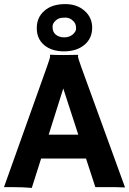

<svg xmlns="http://www.w3.org/2000/svg" viewBox="-25 -920 635 944"><path d="M131.3 3.9Q89.4 0 33.2 0H-5.4L207 -595.2Q221.2 -635.3 221.2 -641.8Q221.2 -648.4 220.7 -649.9L221.2 -650.9Q252.9 -649.4 288.6 -649.4Q317.9 -649.4 358.9 -650.4L359.4 -649.4Q358.4 -647.5 358.4 -644Q358.4 -634.8 373 -594.7L589.8 1.5Q580.1 1 566.9 1Q566.9 1 541.5 0Q529.3 0 519.5 0H443.8L397.9 -140.6H177.2ZM359.9 -257.8 286.1 -484.9 214.4 -257.8ZM289.1 -667.5Q259.3 -667.5 234.9 -675.3Q210.4 -683.1 192.9 -697.8Q155.8 -728.5 155.8 -781.7Q155.8 -834 192.4 -866.2Q229.5 -899.9 295.9 -899.9Q354.5 -899.9 391.6 -866.2Q428.2 -833.5 428.2 -784.2Q428.2 -730.5 389.2 -698.7Q351.1 -667.5 289.1 -667.5ZM332 -750Q349.1 -764.6 349.1 -779.1Q349.1 -793.5 345.5 -802Q341.8 -810.5 334.5 -817.4Q317.9 -833.5 296.6 -833.5Q275.4 -833.5 264.6 -829.1Q253.9 -824.7 247.1 -817.4Q233.4 -804.2 233.4 -789.6Q233.4 -774.9 237.1 -766.1Q240.7 -757.3 248 -750.7Q255.4 -744.1 266.6 -740.2Q277.8 -736.3 290.8 -736.3Q303.7 -736.3 314 -740Q324.2 -743.7 332 -750Z"/></svg>

Font: Hammersmith One
Style: Regular
Weight: 400
Designer: Nicole Fally
Foundry: Nicole Fally
Version: Version 1.003